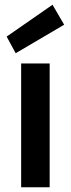

<svg xmlns="http://www.w3.org/2000/svg" viewBox="-20 -788 298 808"><path d="M69 0V-521H189V0ZM46 -564 8 -634 201 -768 250 -684Z"/></svg>

Font: DM Sans 10pt SemiBold
Style: Regular
Weight: 600
Version: Version 4.004;gftools[0.9.30]